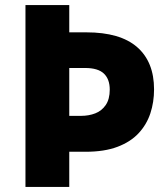

<svg xmlns="http://www.w3.org/2000/svg" viewBox="-20 -734 660 754"><path d="M585 -383Q585 -333 570.5 -289Q556 -245 524.5 -211Q493 -177 441.5 -157.5Q390 -138 316 -138H252V0H80V-714H252V-607H319Q452 -607 518.5 -549Q585 -491 585 -383ZM298 -279Q329 -279 354.5 -289Q380 -299 395.5 -322Q411 -345 411 -382Q411 -423 388 -445Q365 -467 314 -467H252V-279Z"/></svg>

Font: Noto Sans Hebrew Thin ExtraBold
Style: Regular
Weight: 800
Version: Version 3.001